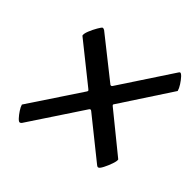

<svg xmlns="http://www.w3.org/2000/svg" viewBox="-93 -529 586 575"><g transform="rotate(30 200.0 -241.0)"><path d="M37.1 -55.7Q33.2 -55.7 28.3 -64.9Q23.4 -74.2 19.5 -85.9Q15.6 -97.7 15.6 -105.5L165 -237.3Q167 -239.3 167 -241.2Q167 -242.2 164.1 -246.1L69.3 -375Q69.3 -381.8 78.1 -393.6Q86.9 -405.3 97.2 -415.5Q107.4 -425.8 110.4 -425.8Q113.3 -425.8 117.2 -421.9L215.8 -289.1Q219.7 -286.1 223.6 -290L372.1 -421.9Q376 -425.8 377.9 -425.8Q381.8 -425.8 386.7 -416.5Q391.6 -407.2 395.5 -395Q399.4 -382.8 399.4 -374L252.9 -243.2Q251 -241.2 252.9 -238.3L347.7 -107.4Q347.7 -101.6 339.4 -89.4Q331.1 -77.1 321.8 -66.9Q312.5 -56.6 307.6 -56.6Q304.7 -56.6 301.8 -60.5L205.1 -192.4Q201.2 -198.2 196.3 -193.4L43.9 -58.6Q41 -55.7 37.1 -55.7Z"/></g></svg>

Font: Crimson Text SemiBold
Style: Italic
Weight: 600
Italic angle: -11°
Designer: Sebastian Kosch
Foundry: Sebastian Kosch
Version: Version 1.100; ttfautohint (v1.8.4)